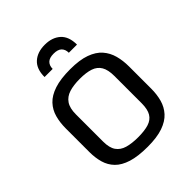

<svg xmlns="http://www.w3.org/2000/svg" viewBox="-259 -1115 1283 1283"><g transform="rotate(-45 382.5 -473.5)"><path d="M387.2 11.2Q295.9 11.2 237.1 -7.3Q178.2 -25.9 145.5 -59.6Q112.8 -93.3 99.6 -139.2Q86.4 -185.1 86.4 -239.7V-462.9Q86.4 -518.6 99.4 -565.7Q112.3 -612.8 145 -647.9Q177.7 -683.1 236.6 -702.6Q295.4 -722.2 387.2 -722.2Q475.1 -722.2 532 -701.7Q588.9 -681.2 620.6 -644.8Q652.3 -608.4 665.3 -560.3Q678.2 -512.2 678.2 -456.5V-247.1Q678.2 -192.9 665.3 -146Q652.3 -99.1 620.4 -63.7Q588.4 -28.3 531.5 -8.5Q474.6 11.2 387.2 11.2ZM387.2 -79.1Q447.3 -79.1 486.6 -91.3Q525.9 -103.5 544.9 -134.8Q564 -166 564 -224.1V-481.4Q564 -539.6 544.7 -572.3Q525.4 -605 486.1 -618.2Q446.8 -631.3 387.2 -631.3Q327.6 -631.3 286.1 -618.2Q244.6 -605 222.7 -572.5Q200.7 -540 200.7 -481.4V-224.1Q200.7 -166 222.4 -134.8Q244.1 -103.5 285.6 -91.3Q327.1 -79.1 387.2 -79.1ZM229 -806.2Q229 -882.8 270.8 -920.4Q312.5 -958 382.3 -958Q451.7 -958 493.7 -920.4Q535.6 -882.8 535.6 -806.2H458.5Q458.5 -837.9 440.2 -856Q421.9 -874 382.3 -874Q342.3 -874 324 -856Q305.7 -837.9 305.7 -806.2Z"/></g></svg>

Font: Monda Medium
Style: Regular
Weight: 500
Designer: Vernon Adams
Foundry: Vernon Adams
Version: Version 2.200